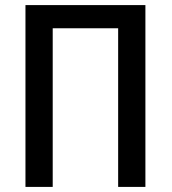

<svg xmlns="http://www.w3.org/2000/svg" viewBox="-20 -734 676 754"><path d="M80 0V-714H551V0H444V-623H187V0Z"/></svg>

Font: Noto Sans Display SemiCondensed Medium
Style: Regular
Weight: 500
Width: 4
Designer: Monotype Design Team
Foundry: Monotype Imaging Inc.
Version: Version 2.003